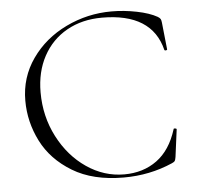

<svg xmlns="http://www.w3.org/2000/svg" viewBox="-49 -686 766 747"><g transform="rotate(-5 334.5 -312.0)"><path d="M591 -599Q599 -594 601.5 -589.5Q604 -585 605 -575L616 -470Q616 -467 611 -466.5Q606 -466 605 -469Q569 -615 374 -615Q296 -615 236.5 -581.5Q177 -548 144 -487Q111 -426 111 -346Q111 -252 152 -172.5Q193 -93 261 -46.5Q329 0 408 0Q482 0 535.5 -39Q589 -78 614 -158Q614 -161 618 -161Q621 -161 623.5 -160Q626 -159 626 -157L612 -50Q610 -38 607.5 -34.5Q605 -31 596 -27Q507 12 405 12Q285 12 205 -36.5Q125 -85 87 -160.5Q49 -236 49 -319Q49 -410 100 -482.5Q151 -555 235 -595.5Q319 -636 413 -636Q462 -636 511.5 -626Q561 -616 591 -599Z"/></g></svg>

Font: Cormorant Unicase Light
Style: Regular
Weight: 300
Designer: Christian Thalmann (Catharsis Fonts)
Foundry: Catharsis Fonts
Version: Version 4.000